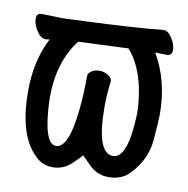

<svg xmlns="http://www.w3.org/2000/svg" viewBox="-64 -554 628 640"><g transform="rotate(10 250.0 -233.5)"><path d="M154 24Q116 24 89 -7Q30 -70 30 -212Q30 -316 71 -394L58 -392Q41 -392 27 -413.5Q13 -435 13 -454Q13 -473 30 -473L107 -471Q355 -481 439 -491Q456 -491 469 -469.5Q482 -448 482 -431Q482 -411 465 -411L425 -412Q476 -325 476 -212Q476 -191 470.5 -124.5Q465 -58 417 -7Q390 24 343 24Q304 24 276 -5L248 -33Q246 -29 218.5 -2.5Q191 24 154 24ZM153 -48Q197 -48 210 -187Q215 -235 215 -296Q215 -305 226 -312.5Q237 -320 253 -320Q269 -320 282.5 -311.5Q296 -303 296 -291Q290 -246 290 -206Q290 -48 346 -48Q396 -48 401 -201Q401 -236 393 -281Q377 -363 335 -410L166 -403Q105 -325 105 -201Q110 -48 153 -48Z"/></g></svg>

Font: LXGW WenKai Mono TC
Style: Bold
Weight: 700
Designer: LXGW / Fontworks Inc.
Foundry: LXGW / Fontworks Inc.
Version: Version 1.330